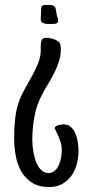

<svg xmlns="http://www.w3.org/2000/svg" viewBox="-20 -548 352 775"><path d="M214.8 -463.9Q214.8 -458.5 211.4 -455.8Q208 -453.1 202.9 -452.1Q197.8 -451.2 192.1 -451.2Q186.5 -451.2 182.6 -451.2Q177.7 -451.2 171.1 -451.4Q164.6 -451.7 158.7 -453.4Q152.8 -455.1 148.7 -458.5Q144.5 -461.9 144.5 -468.8Q144.5 -470.7 144.8 -479Q145 -487.3 145.5 -496.6Q146 -505.9 146.5 -513.2Q147 -520.5 147.5 -521.5Q151.4 -526.9 157.2 -527.6Q163.1 -528.3 168.9 -528.3Q183.6 -528.3 190.9 -526.6Q198.2 -524.9 201.4 -520.5Q204.6 -516.1 205.6 -508.3Q206.5 -500.5 209 -488.3Q210 -482.4 212.4 -476.6Q214.8 -470.7 214.8 -463.9ZM296.9 60.5Q296.9 87.9 290 114.3Q283.2 140.6 268.6 161.1Q253.9 181.6 231.7 194.3Q209.5 207 178.7 207Q136.2 207 108.9 189.2Q81.5 171.4 65.4 143.1Q49.3 114.7 43.2 79.3Q37.1 43.9 37.1 8.8Q37.1 -30.3 41.3 -70.1Q45.4 -109.9 59.6 -146.5Q68.4 -168.9 82.8 -193.8Q97.2 -218.8 110.8 -244.1Q124.5 -269.5 134.5 -294.7Q144.5 -319.8 144.5 -343.8V-365.2Q144.5 -378.4 148.9 -387Q153.3 -395.5 168 -395.5Q176.3 -395.5 188 -392.6Q199.7 -389.6 207 -385.7Q218.8 -379.9 222.2 -371.8Q225.6 -363.8 225.6 -350.6Q225.6 -324.7 218.3 -301.3Q210.9 -277.8 200 -255.6Q189 -233.4 175.8 -211.9Q162.6 -190.4 151.4 -168.9Q127.9 -126 119.1 -78.6Q110.4 -31.2 110.4 17.6Q110.4 27.3 111.6 41Q112.8 54.7 115.7 69.3Q118.7 84 123.3 98.6Q127.9 113.3 135.3 124.8Q142.6 136.2 152.6 143.3Q162.6 150.4 175.8 150.4Q191.9 150.4 202.4 140.1Q212.9 129.9 218.8 115.2Q224.6 100.6 227.1 84.2Q229.5 67.9 229.5 55.7Q229.5 42 225.1 27.6Q220.7 13.2 215.3 1Q210 -11.2 205.6 -19.8Q201.2 -28.3 201.2 -30.3Q201.2 -35.2 205.3 -38.1Q209.5 -41 215.1 -42.7Q220.7 -44.4 226.6 -45.2Q232.4 -45.9 236.3 -45.9Q254.9 -45.9 266.8 -34.7Q278.8 -23.4 285.4 -7.1Q292 9.3 294.4 27.8Q296.9 46.4 296.9 60.5Z"/></svg>

Font: Just Another Hand
Style: Regular
Weight: 400
Designer: Astigmatic (AOETI)
Foundry: Astigmatic (AOETI)
Version: Version 1.000